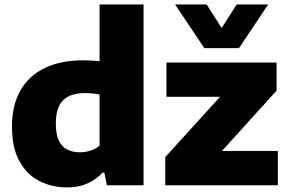

<svg xmlns="http://www.w3.org/2000/svg" viewBox="-20 -828 1290 858"><path d="M279.5 9.5Q213 9.5 157 -18.5Q101 -46.5 67.2 -106.8Q33.5 -167 33.5 -262.5Q33.5 -357 71 -423.2Q108.5 -489.5 179.8 -524Q251 -558.5 352.5 -558.5Q372 -558.5 390.8 -557.2Q409.5 -556 425 -554.5V-808H621.5V0H457.5L446.5 -56H437.5Q411 -26.5 371.2 -8.5Q331.5 9.5 279.5 9.5ZM336.5 -147.5Q360.5 -147.5 384 -154.8Q407.5 -162 425 -177.5V-405.5Q412 -408.5 394.8 -410.2Q377.5 -412 360 -412Q294 -412 261.8 -379.8Q229.5 -347.5 229.5 -276.5Q229.5 -228 242.8 -200Q256 -172 280 -159.8Q304 -147.5 336.5 -147.5ZM718.5 0V-126L993 -428V-395.5H724V-548.5H1216V-423L942 -120.5V-153.5H1221.5V0ZM893 -613 762.5 -808H903.5L985 -680H956L1037.5 -808H1178.5L1048 -613Z"/></svg>

Font: Encode Sans SemiExpanded ExtraBold
Style: Regular
Weight: 800
Width: 6
Designer: Multiple Designers
Foundry: Impallari Type
Version: Version 3.002